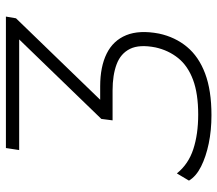

<svg xmlns="http://www.w3.org/2000/svg" viewBox="-64 -682 753 666"><g transform="rotate(-90 313.0 -348.5)"><path d="M247 8Q194 8 148.5 -1.5Q103 -11 69 -28Q35 -45 20 -70L45 -112Q77 -72 129 -55Q181 -38 249 -38Q322 -38 370 -56Q418 -74 445 -107.5Q472 -141 482 -186Q493 -242 477 -274.5Q461 -307 423.5 -321Q386 -335 333 -335H229L234 -374L532 -682L531 -659H126L133 -705H589L583 -670L285 -362L282 -378H347Q415 -378 460.5 -355.5Q506 -333 524.5 -287.5Q543 -242 530 -174Q518 -118 484 -77Q450 -36 391.5 -14Q333 8 247 8Z"/></g></svg>

Font: Nunito Sans 7pt SemiCondensed ExtraLight
Style: Italic
Weight: 250
Width: 4
Italic angle: -9°
Designer: Vernon Adams
Foundry: Vernon Adams
Version: Version 3.101;gftools[0.9.27]